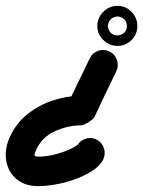

<svg xmlns="http://www.w3.org/2000/svg" viewBox="-58 -575 490 657"><path d="M249 -375Q258 -394 277.5 -401Q297 -408 316 -399Q335 -390 342 -370Q349 -350 340 -331Q321 -292 302 -252.5Q283 -213 265 -174Q263 -171 257 -166Q251 -161 244 -156Q237 -152 230 -149Q223 -146 219 -146Q175 -146 131 -126.5Q87 -107 67 -65Q61 -52 60 -45.5Q59 -39 74 -39Q103 -39 135.5 -48Q168 -57 193 -70Q194 -71 200.5 -75Q207 -79 208 -79Q209 -78 206 -75Q203 -72 204 -73Q213 -92 232.5 -99.5Q252 -107 271 -98Q290 -89 297 -69.5Q304 -50 296 -31Q285 -8 258 9.5Q231 27 197 39Q163 51 130 56.5Q97 62 74 62Q26 62 -2.5 37Q-31 12 -37 -27Q-43 -66 -24 -107Q-3 -153 35.5 -184Q74 -215 122 -231Q170 -247 219 -247Q223 -247 215.5 -241Q208 -235 198 -229Q188 -222 180 -218Q172 -214 173 -218Q192 -257 211 -296.5Q230 -336 249 -375Q249 -375 249 -375Q249 -375 249 -375ZM349 -454Q359 -456 367 -463Q374 -470 376 -481Q376 -483 376 -485Q376 -487 376 -486Q376 -485 376 -487Q376 -489 376 -491Q374 -502 367 -509Q359 -516 349 -518Q347 -518 345 -518.5Q343 -519 344 -519Q345 -519 343 -518.5Q341 -518 339 -518Q328 -516 321 -509Q314 -502 312 -491Q311 -489 311 -487Q311 -485 311 -486Q311 -487 311 -485Q311 -483 312 -481Q314 -470 321 -463Q328 -456 339 -454Q341 -454 343 -454Q345 -454 344 -454Q343 -454 345 -454Q347 -454 349 -454ZM412 -486Q412 -458 392 -438Q372 -418 344 -418Q316 -418 295.5 -438Q275 -458 275 -486Q275 -514 295.5 -534.5Q316 -555 344 -555Q372 -555 392 -534.5Q412 -514 412 -486Z"/></svg>

Font: FRB American Cursive Ultra
Style: Bold Italic
Weight: 1000
Italic angle: -25°
Version: Version 2.0;Modular Font Editor K font №1